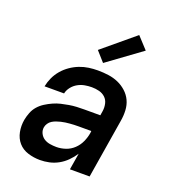

<svg xmlns="http://www.w3.org/2000/svg" viewBox="-141 -877 882 989"><g transform="rotate(20 300.0 -382.0)"><path d="M191 8Q157 8 125 -2Q93 -12 72.5 -35.5Q52 -59 45.5 -92Q39 -125 45 -159Q49 -180 57 -200.5Q65 -221 79.5 -237.5Q94 -254 113 -266Q132 -278 152 -287Q172 -296 193 -301Q214 -306 235 -309.5Q256 -313 276.5 -314Q297 -315 318 -315H405L409 -340Q412 -360 407.5 -380Q403 -400 389 -413Q375 -426 355.5 -431Q336 -436 315 -436Q296 -436 276.5 -432.5Q257 -429 239 -419Q221 -409 208 -392.5Q195 -376 191 -357H84Q89 -382 100 -406Q111 -430 128.5 -450.5Q146 -471 168.5 -486.5Q191 -502 215.5 -511.5Q240 -521 265 -524.5Q290 -528 315 -528Q345 -528 373.5 -524Q402 -520 427 -509Q452 -498 472.5 -479.5Q493 -461 504.5 -436.5Q516 -412 517.5 -383Q519 -354 514 -325L461 0H353L368 -91Q368 -91 368 -91Q368 -91 368 -91Q368 -91 368 -91Q368 -91 368 -91Q353 -68 333.5 -48.5Q314 -29 290.5 -16Q267 -3 241.5 2.5Q216 8 191 8ZM248 -84Q273 -84 298 -92.5Q323 -101 342.5 -119.5Q362 -138 373 -162.5Q384 -187 388 -212L389 -223H318Q306 -223 294.5 -222.5Q283 -222 271.5 -221Q260 -220 248.5 -218.5Q237 -217 225 -214Q213 -211 201.5 -207Q190 -203 179.5 -196.5Q169 -190 162 -179.5Q155 -169 153 -158Q150 -140 158 -124Q166 -108 180 -99Q194 -90 212 -87Q230 -84 248 -84ZM326 -573 278 -627 452 -772 511 -708Z"/></g></svg>

Font: Iosevka SS04 Semibold Extended
Style: Italic
Weight: 600
Width: 7
Italic angle: -9°
Monospace: yes
Designer: Belleve Invis
Foundry: Belleve Invis
Version: Version 19.0.0; ttfautohint (v1.8.4)